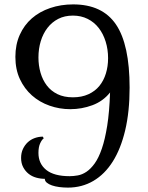

<svg xmlns="http://www.w3.org/2000/svg" viewBox="-20 -840 672 874"><path d="M313 -820Q446 -820 508 -728.5Q570 -637 570 -441Q570 -332 550 -247.5Q530 -163 493.5 -105Q457 -47 405 -16.5Q353 14 289 14Q269 14 250 11.5Q231 9 216.5 4Q202 -1 193 -8.5Q184 -16 184 -26Q164 -26 144.5 -31.5Q125 -37 110 -49Q95 -61 85.5 -79Q76 -97 76 -121Q76 -144 84.5 -162Q93 -180 106.5 -192.5Q120 -205 138 -211.5Q156 -218 175 -218L179 -210Q171 -205 163 -188Q155 -171 155 -144Q155 -95 190.5 -66.5Q226 -38 297 -38Q314 -38 334 -41.5Q354 -45 373.5 -58Q393 -71 411 -96Q429 -121 443.5 -163Q458 -205 468 -267.5Q478 -330 481 -419Q449 -379 400.5 -361Q352 -343 300 -343Q251 -343 205.5 -359Q160 -375 125.5 -405.5Q91 -436 70.5 -480Q50 -524 50 -581Q50 -637 70 -681.5Q90 -726 125 -756.5Q160 -787 208.5 -803.5Q257 -820 313 -820ZM472 -575Q472 -615 461 -650.5Q450 -686 429.5 -712.5Q409 -739 379 -754Q349 -769 312 -769Q274 -769 245 -754Q216 -739 196 -713Q176 -687 165.5 -652.5Q155 -618 155 -578Q155 -542 164.5 -509Q174 -476 193 -451Q212 -426 241.5 -411.5Q271 -397 312 -397Q352 -397 382.5 -411Q413 -425 432.5 -449Q452 -473 462 -505.5Q472 -538 472 -575Z"/></svg>

Font: Milonga
Style: Regular
Weight: 400
Designer: Pablo Impallari, Brenda Gallo, Rodrigo Fuenzalida
Foundry: Pablo Impallari, Brenda Gallo, Rodrigo Fuenzalida
Version: Version 1.000; ttfautohint (v0.93) -l 8 -r 50 -G 200 -x 14 -